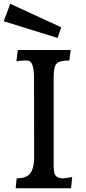

<svg xmlns="http://www.w3.org/2000/svg" viewBox="-29 -1017 465 1037"><path d="M360.8 -61 355 0H55.7L61 -53.7Q108.9 -53.7 130.4 -76.2Q155.3 -103 155.3 -166.5L154.8 -592.8Q154.8 -675.8 129.9 -687Q122.1 -690.4 111.8 -690.4Q83 -690.4 59.6 -686L67.4 -747.1H353L345.2 -690.4Q290 -690.4 274.9 -671.9Q260.7 -655.3 260.7 -596.2V-132.3Q260.7 -85.4 268.1 -73.7Q275.4 -62 286.4 -57.9Q297.4 -53.7 310.8 -53.7Q324.2 -53.7 360.8 -61ZM26.4 -996.6 301.3 -869.6 282.2 -812 -8.8 -902.3Z"/></svg>

Font: HeadlandOne
Style: Regular
Weight: 400
Designer: Gary Lonergan
Foundry: Sorkin Type Co.
Version: Version 1.002